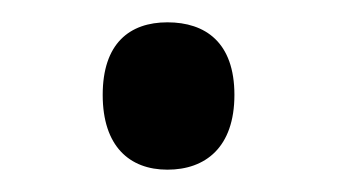

<svg xmlns="http://www.w3.org/2000/svg" viewBox="-20 -138 302 172"><path d="M72 -53C72 -7 96 14 130 14C164 14 190 -6 190 -53C190 -100 164 -118 130 -118C96 -118 72 -99 72 -53Z"/></svg>

Font: Noto Sans Gurmukhi UI SemiCondensed
Style: Regular
Weight: 400
Width: 4
Designer: Jelle Bosma - Monotype Design Team
Foundry: Monotype Imaging Inc.
Version: Version 2.004